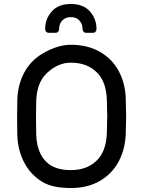

<svg xmlns="http://www.w3.org/2000/svg" viewBox="-20 -935 712 965"><path d="M226 -770H258Q267 -770 272 -775.5Q277 -781 277 -789Q277 -815 293 -832Q309 -849 336 -849Q363 -849 379 -832Q395 -815 395 -789Q395 -781 400 -775.5Q405 -770 414 -770H446Q455 -770 460 -775.5Q465 -781 465 -789Q465 -840 432 -877.5Q399 -915 336 -915Q273 -915 240 -877.5Q207 -840 207 -789Q207 -781 212 -775.5Q217 -770 226 -770ZM612 -439Q614 -379 614 -350Q614 -321 612 -261Q609 -185 576.5 -123.5Q544 -62 482.5 -26Q421 10 336 10Q246 10 196 -19Q135 -55 102.5 -116.5Q70 -178 67 -254Q66 -284 66 -343Q66 -402 67 -432Q69 -508 101.5 -569.5Q134 -631 196 -667Q270 -710 336 -710Q421 -710 483 -674Q545 -638 577.5 -576.5Q610 -515 612 -439ZM214 -566Q165 -519 162 -427Q161 -397 161 -343Q161 -289 162 -259Q165 -167 214 -120Q256 -80 336 -80Q416 -80 465 -127Q514 -174 517 -266Q519 -326 519 -350Q519 -374 517 -434Q514 -526 465 -573Q416 -620 336 -620Q270 -620 214 -566Z"/></svg>

Font: Contemporary
Style: Regular
Weight: 400
Designer: Victor Tran
Foundry: Victor Tran
Version: Version 1.100